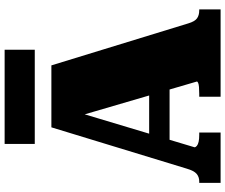

<svg xmlns="http://www.w3.org/2000/svg" viewBox="-90 -860 950 809"><g transform="rotate(-90 384.5 -455.0)"><path d="M171 -301H438L442 -215H169ZM288 -640 319 -610 169 -110Q169 -105 175 -100Q181 -95 192.5 -92.5Q204 -90 221 -90H231V0H19V-90H25Q44 -90 57 -101Q70 -112 79 -143L253 -713H514L691 -136Q699 -109 712 -99.5Q725 -90 746 -90H750V0H382V-90H394Q411 -90 422.5 -91Q434 -92 440 -94.5Q446 -97 446 -100ZM183 -910H580V-783H183Z"/></g></svg>

Font: Roboto Serif 20pt Black
Style: Regular
Weight: 900
Version: Version 1.008